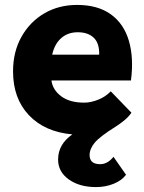

<svg xmlns="http://www.w3.org/2000/svg" viewBox="-20 -537 587 780"><path d="M370 223Q303 223 259.5 192Q216 161 216 111Q216 49 274 9Q162 -1 97.5 -69Q33 -137 33 -247Q33 -327 67.5 -388Q102 -449 160.5 -483Q219 -517 293 -517Q377 -517 430 -479Q483 -441 503.5 -371.5Q524 -302 512 -210H189Q194 -172 228.5 -146Q263 -120 322 -120Q349 -120 379 -132Q409 -144 430 -166L514 -79Q502 -62 485 -48Q468 -34 449 -22Q385 18 364.5 43Q344 68 344 93Q344 130 387 130Q417 130 441 100L492 173Q475 196 442 209.5Q409 223 370 223ZM296 -406Q256 -406 229 -382.5Q202 -359 192 -315H383Q384 -362 360.5 -384Q337 -406 296 -406Z"/></svg>

Font: Livvic
Style: Bold
Weight: 700
Designer: Jacques Le Bailly, Baron von Fonthausen
Version: Version 1.001; ttfautohint (v1.8.2)